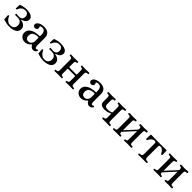

<svg xmlns="http://www.w3.org/2000/svg" viewBox="466 -1983 3537 3537"><g transform="rotate(45 2234.0 -215.0)"><path d="M197 12Q154 12 113.5 3Q73 -6 55 -13Q48 -16 44 -18Q40 -20 40 -27Q40 -35 38.5 -56Q37 -77 36 -96.5Q35 -116 35 -119Q35 -128 47 -129Q58 -131 62 -122Q67 -108 83.5 -83Q100 -58 127.5 -38Q155 -18 193 -18Q251 -18 275 -47Q299 -76 299 -119Q299 -161 272.5 -189Q246 -217 198 -217H131Q120 -217 120 -233Q120 -239 122.5 -244Q125 -249 132 -249Q134 -249 148 -248Q162 -247 177.5 -245.5Q193 -244 199 -244Q235 -244 259.5 -263.5Q284 -283 284 -333Q284 -365 261.5 -388Q239 -411 200 -411Q160 -411 134 -392.5Q108 -374 94.5 -350.5Q81 -327 76 -312Q73 -305 61 -305Q49 -306 49 -315Q49 -318 50 -336.5Q51 -355 52 -375Q53 -395 53 -402Q54 -410 58 -411.5Q62 -413 69 -416Q78 -420 99 -426Q120 -432 147 -436.5Q174 -441 199 -441Q284 -441 328.5 -415.5Q373 -390 373 -343Q373 -309 355.5 -287.5Q338 -266 314.5 -254.5Q291 -243 272 -237Q267 -236 267 -232Q267 -228 272 -227Q299 -224 326.5 -211.5Q354 -199 373 -175Q392 -151 392 -113Q392 -49 338 -18.5Q284 12 197 12Z M597 12Q565 12 536.5 -3Q508 -18 491 -44.5Q474 -71 474 -106Q474 -158 507 -192.5Q540 -227 595.5 -244.5Q651 -262 717 -262Q727 -262 727 -272V-300Q727 -350 707 -378.5Q687 -407 649 -407Q619 -407 605 -399Q591 -391 600 -372Q613 -344 596.5 -323.5Q580 -303 551 -303Q530 -303 516 -318Q502 -333 502 -352Q502 -374 520 -394.5Q538 -415 572.5 -428.5Q607 -442 654 -442Q736 -442 773.5 -406Q811 -370 811 -306V-112Q811 -78 820 -62.5Q829 -47 842 -47Q854 -47 862 -55Q872 -64 884 -54Q892 -46 885 -34Q875 -19 858 -6Q841 7 813 7Q789 7 769.5 -7Q750 -21 737 -46Q731 -58 722 -47Q714 -36 696 -22Q678 -8 653 2Q628 12 597 12ZM642 -42Q669 -42 688 -57Q707 -72 717 -93Q727 -114 727 -133V-217Q727 -231 714 -231Q647 -231 607.5 -206Q568 -181 568 -122Q568 -87 581.5 -69.5Q595 -52 612.5 -47Q630 -42 642 -42Z M1086 12Q1043 12 1002.5 3Q962 -6 944 -13Q937 -16 933 -18Q929 -20 929 -27Q929 -35 927.5 -56Q926 -77 925 -96.5Q924 -116 924 -119Q924 -128 936 -129Q947 -131 951 -122Q956 -108 972.5 -83Q989 -58 1016.5 -38Q1044 -18 1082 -18Q1140 -18 1164 -47Q1188 -76 1188 -119Q1188 -161 1161.5 -189Q1135 -217 1087 -217H1020Q1009 -217 1009 -233Q1009 -239 1011.5 -244Q1014 -249 1021 -249Q1023 -249 1037 -248Q1051 -247 1066.5 -245.5Q1082 -244 1088 -244Q1124 -244 1148.5 -263.5Q1173 -283 1173 -333Q1173 -365 1150.5 -388Q1128 -411 1089 -411Q1049 -411 1023 -392.5Q997 -374 983.5 -350.5Q970 -327 965 -312Q962 -305 950 -305Q938 -306 938 -315Q938 -318 939 -336.5Q940 -355 941 -375Q942 -395 942 -402Q943 -410 947 -411.5Q951 -413 958 -416Q967 -420 988 -426Q1009 -432 1036 -436.5Q1063 -441 1088 -441Q1173 -441 1217.5 -415.5Q1262 -390 1262 -343Q1262 -309 1244.5 -287.5Q1227 -266 1203.5 -254.5Q1180 -243 1161 -237Q1156 -236 1156 -232Q1156 -228 1161 -227Q1188 -224 1215.5 -211.5Q1243 -199 1262 -175Q1281 -151 1281 -113Q1281 -49 1227 -18.5Q1173 12 1086 12Z M1374 0Q1360 0 1360 -16Q1360 -32 1374 -32Q1408 -32 1417.5 -43Q1427 -54 1427 -81V-348Q1427 -375 1417.5 -386Q1408 -397 1374 -397Q1367 -397 1363.5 -402Q1360 -407 1360 -413Q1360 -420 1363.5 -425Q1367 -430 1374 -430Q1381 -430 1397 -429.5Q1413 -429 1432 -428Q1451 -427 1467 -427Q1491 -427 1515.5 -428.5Q1540 -430 1550 -430Q1557 -430 1560.5 -425Q1564 -420 1564 -413Q1564 -407 1560.5 -402Q1557 -397 1550 -397Q1525 -397 1517 -386Q1509 -375 1509 -346V-249Q1509 -240 1521 -240H1693Q1705 -240 1705 -249V-346Q1705 -375 1697 -386Q1689 -397 1664 -397Q1657 -397 1653.5 -402Q1650 -407 1650 -413Q1650 -420 1653.5 -425Q1657 -430 1664 -430Q1674 -430 1698.5 -428.5Q1723 -427 1747 -427Q1763 -427 1782 -428Q1801 -429 1817.5 -429.5Q1834 -430 1840 -430Q1847 -430 1850.5 -425Q1854 -420 1854 -413Q1854 -407 1850.5 -402Q1847 -397 1840 -397Q1806 -397 1796.5 -386Q1787 -375 1787 -348V-81Q1787 -54 1796.5 -43Q1806 -32 1840 -32Q1854 -32 1854 -16Q1854 0 1840 0Q1834 0 1817.5 -0.5Q1801 -1 1782 -1.5Q1763 -2 1747 -2Q1723 -2 1698.5 -1Q1674 0 1664 0Q1650 0 1650 -16Q1650 -32 1664 -32Q1689 -32 1697 -43Q1705 -54 1705 -83V-194Q1705 -204 1693 -204H1521Q1509 -204 1509 -194V-75Q1509 -50 1518.5 -41Q1528 -32 1550 -32Q1564 -32 1564 -16Q1564 0 1550 0Q1540 0 1515.5 -1Q1491 -2 1467 -2Q1451 -2 1432 -1.5Q1413 -1 1397 -0.5Q1381 0 1374 0Z M2060 12Q2028 12 1999.5 -3Q1971 -18 1954 -44.5Q1937 -71 1937 -106Q1937 -158 1970 -192.5Q2003 -227 2058.5 -244.5Q2114 -262 2180 -262Q2190 -262 2190 -272V-300Q2190 -350 2170 -378.5Q2150 -407 2112 -407Q2082 -407 2068 -399Q2054 -391 2063 -372Q2076 -344 2059.5 -323.5Q2043 -303 2014 -303Q1993 -303 1979 -318Q1965 -333 1965 -352Q1965 -374 1983 -394.5Q2001 -415 2035.5 -428.5Q2070 -442 2117 -442Q2199 -442 2236.5 -406Q2274 -370 2274 -306V-112Q2274 -78 2283 -62.5Q2292 -47 2305 -47Q2317 -47 2325 -55Q2335 -64 2347 -54Q2355 -46 2348 -34Q2338 -19 2321 -6Q2304 7 2276 7Q2252 7 2232.5 -7Q2213 -21 2200 -46Q2194 -58 2185 -47Q2177 -36 2159 -22Q2141 -8 2116 2Q2091 12 2060 12ZM2105 -42Q2132 -42 2151 -57Q2170 -72 2180 -93Q2190 -114 2190 -133V-217Q2190 -231 2177 -231Q2110 -231 2070.5 -206Q2031 -181 2031 -122Q2031 -87 2044.5 -69.5Q2058 -52 2075.5 -47Q2093 -42 2105 -42Z M2616 0Q2609 0 2605.5 -5Q2602 -10 2602 -16Q2602 -23 2605.5 -28Q2609 -33 2616 -33Q2642 -33 2653 -43.5Q2664 -54 2664 -83V-176Q2664 -186 2655 -181Q2637 -171 2602 -159.5Q2567 -148 2520 -148Q2489 -148 2462.5 -155Q2436 -162 2420 -182.5Q2404 -203 2404 -243V-347Q2404 -374 2395 -385.5Q2386 -397 2351 -397Q2345 -397 2341 -402Q2337 -407 2337 -413Q2337 -420 2341 -425Q2345 -430 2351 -430Q2362 -430 2391.5 -428.5Q2421 -427 2445 -427Q2469 -427 2493.5 -428.5Q2518 -430 2528 -430Q2534 -430 2538 -425Q2542 -420 2542 -413Q2542 -407 2538 -402Q2534 -397 2528 -397Q2503 -397 2494.5 -386.5Q2486 -376 2486 -347V-251Q2486 -221 2502 -206Q2518 -191 2553 -191Q2594 -191 2619.5 -197.5Q2645 -204 2654 -208Q2664 -213 2664 -224V-346Q2664 -375 2656 -386Q2648 -397 2623 -397Q2616 -397 2612.5 -402Q2609 -407 2609 -413Q2609 -420 2612.5 -425Q2616 -430 2623 -430Q2633 -430 2657.5 -428.5Q2682 -427 2706 -427Q2722 -427 2741 -428Q2760 -429 2776.5 -429.5Q2793 -430 2799 -430Q2806 -430 2809.5 -425Q2813 -420 2813 -413Q2813 -407 2809.5 -402Q2806 -397 2799 -397Q2765 -397 2755.5 -386Q2746 -375 2746 -348V-82Q2746 -54 2755.5 -43.5Q2765 -33 2799 -33Q2806 -33 2809.5 -28Q2813 -23 2813 -16Q2813 -10 2809.5 -5Q2806 0 2799 0Q2793 0 2776.5 -0.5Q2760 -1 2741 -1.5Q2722 -2 2706 -2Q2682 -2 2654.5 -1Q2627 0 2616 0Z M2897 0Q2883 0 2883 -16Q2883 -32 2897 -32Q2931 -32 2940.5 -43Q2950 -54 2950 -81V-348Q2950 -375 2940.5 -386Q2931 -397 2897 -397Q2890 -397 2886.5 -402Q2883 -407 2883 -413Q2883 -420 2886.5 -425Q2890 -430 2897 -430Q2904 -430 2920 -429.5Q2936 -429 2955 -428Q2974 -427 2990 -427Q3014 -427 3038.5 -428.5Q3063 -430 3073 -430Q3080 -430 3083.5 -425Q3087 -420 3087 -413Q3087 -407 3083.5 -402Q3080 -397 3073 -397Q3048 -397 3040 -386Q3032 -375 3032 -346V-127Q3032 -120 3037 -125Q3038 -127 3051.5 -141.5Q3065 -156 3086 -179Q3107 -202 3130 -227Q3153 -252 3174 -275Q3195 -298 3209 -313Q3223 -328 3224 -330Q3228 -334 3228 -340V-346Q3228 -375 3220 -386Q3212 -397 3187 -397Q3180 -397 3176.5 -402Q3173 -407 3173 -413Q3173 -420 3176.5 -425Q3180 -430 3187 -430Q3197 -430 3221.5 -428.5Q3246 -427 3270 -427Q3286 -427 3305 -428Q3324 -429 3340.5 -429.5Q3357 -430 3363 -430Q3370 -430 3373.5 -425Q3377 -420 3377 -413Q3377 -407 3373.5 -402Q3370 -397 3363 -397Q3329 -397 3319.5 -386Q3310 -375 3310 -348V-81Q3310 -54 3319.5 -43Q3329 -32 3363 -32Q3377 -32 3377 -16Q3377 0 3363 0Q3357 0 3340.5 -0.5Q3324 -1 3305 -1.5Q3286 -2 3270 -2Q3246 -2 3221.5 -1Q3197 0 3187 0Q3173 0 3173 -16Q3173 -32 3187 -32Q3212 -32 3220 -43Q3228 -54 3228 -83V-286Q3228 -288 3226.5 -289Q3225 -290 3223 -288Q3221 -286 3202 -265.5Q3183 -245 3156.5 -215.5Q3130 -186 3103 -156.5Q3076 -127 3057.5 -106.5Q3039 -86 3037 -84Q3032 -79 3032 -75Q3032 -50 3041.5 -41Q3051 -32 3073 -32Q3087 -32 3087 -16Q3087 0 3073 0Q3063 0 3038.5 -1Q3014 -2 2990 -2Q2974 -2 2955 -1.5Q2936 -1 2920 -0.5Q2904 0 2897 0Z M3555 0Q3541 0 3541 -16Q3541 -32 3555 -32Q3591 -32 3604 -44Q3617 -56 3617 -83V-357Q3617 -380 3610 -388.5Q3603 -397 3583 -397Q3555 -397 3535 -383Q3515 -369 3501 -349.5Q3487 -330 3478 -311Q3474 -301 3460.5 -302.5Q3447 -304 3447 -316Q3447 -321 3447.5 -340.5Q3448 -360 3449 -381.5Q3450 -403 3450 -412Q3450 -423 3455 -426.5Q3460 -430 3470 -430Q3472 -430 3487.5 -429.5Q3503 -429 3524 -428.5Q3545 -428 3565.5 -427.5Q3586 -427 3597 -427H3719Q3739 -427 3768 -428Q3797 -429 3820 -429.5Q3843 -430 3845 -430Q3856 -430 3860.5 -426.5Q3865 -423 3865 -412Q3866 -403 3866.5 -381.5Q3867 -360 3867.5 -340.5Q3868 -321 3868 -316Q3868 -304 3855 -302.5Q3842 -301 3837 -311Q3828 -330 3814 -349.5Q3800 -369 3780.5 -383Q3761 -397 3733 -397Q3713 -397 3706 -388.5Q3699 -380 3699 -357V-83Q3699 -56 3712 -44Q3725 -32 3761 -32Q3775 -32 3775 -16Q3775 0 3761 0Q3754 0 3735.5 -0.5Q3717 -1 3695.5 -1.5Q3674 -2 3658 -2Q3642 -2 3620.5 -1.5Q3599 -1 3580.5 -0.5Q3562 0 3555 0Z M3953 0Q3939 0 3939 -16Q3939 -32 3953 -32Q3987 -32 3996.5 -43Q4006 -54 4006 -81V-348Q4006 -375 3996.5 -386Q3987 -397 3953 -397Q3946 -397 3942.5 -402Q3939 -407 3939 -413Q3939 -420 3942.5 -425Q3946 -430 3953 -430Q3960 -430 3976 -429.5Q3992 -429 4011 -428Q4030 -427 4046 -427Q4070 -427 4094.5 -428.5Q4119 -430 4129 -430Q4136 -430 4139.5 -425Q4143 -420 4143 -413Q4143 -407 4139.5 -402Q4136 -397 4129 -397Q4104 -397 4096 -386Q4088 -375 4088 -346V-127Q4088 -120 4093 -125Q4094 -127 4107.5 -141.5Q4121 -156 4142 -179Q4163 -202 4186 -227Q4209 -252 4230 -275Q4251 -298 4265 -313Q4279 -328 4280 -330Q4284 -334 4284 -340V-346Q4284 -375 4276 -386Q4268 -397 4243 -397Q4236 -397 4232.5 -402Q4229 -407 4229 -413Q4229 -420 4232.5 -425Q4236 -430 4243 -430Q4253 -430 4277.5 -428.5Q4302 -427 4326 -427Q4342 -427 4361 -428Q4380 -429 4396.5 -429.5Q4413 -430 4419 -430Q4426 -430 4429.5 -425Q4433 -420 4433 -413Q4433 -407 4429.5 -402Q4426 -397 4419 -397Q4385 -397 4375.5 -386Q4366 -375 4366 -348V-81Q4366 -54 4375.5 -43Q4385 -32 4419 -32Q4433 -32 4433 -16Q4433 0 4419 0Q4413 0 4396.5 -0.5Q4380 -1 4361 -1.5Q4342 -2 4326 -2Q4302 -2 4277.5 -1Q4253 0 4243 0Q4229 0 4229 -16Q4229 -32 4243 -32Q4268 -32 4276 -43Q4284 -54 4284 -83V-286Q4284 -288 4282.5 -289Q4281 -290 4279 -288Q4277 -286 4258 -265.5Q4239 -245 4212.5 -215.5Q4186 -186 4159 -156.5Q4132 -127 4113.5 -106.5Q4095 -86 4093 -84Q4088 -79 4088 -75Q4088 -50 4097.5 -41Q4107 -32 4129 -32Q4143 -32 4143 -16Q4143 0 4129 0Q4119 0 4094.5 -1Q4070 -2 4046 -2Q4030 -2 4011 -1.5Q3992 -1 3976 -0.5Q3960 0 3953 0Z"/></g></svg>

Font: TsukuhouMincho
Style: Regular
Weight: 400
Designer: Iose
Foundry: Typographish
Version: Version 1.001; ttfautohint (v1.8.3)